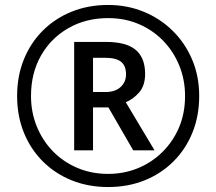

<svg xmlns="http://www.w3.org/2000/svg" viewBox="-20 -744 872 774"><path d="M416 10Q336 10 269 -17Q202 -44 152.5 -93.5Q103 -143 76 -210Q49 -277 49 -357Q49 -437 76 -504Q103 -571 152.5 -620.5Q202 -670 269 -697Q336 -724 416 -724Q492 -724 558.5 -697Q625 -670 675.5 -620.5Q726 -571 754.5 -504Q783 -437 783 -357Q783 -277 756 -210Q729 -143 679.5 -93.5Q630 -44 563 -17Q496 10 416 10ZM416 -43Q480 -43 536 -66Q592 -89 635 -131.5Q678 -174 702 -231Q726 -288 726 -357Q726 -422 703 -479Q680 -536 638.5 -579Q597 -622 540.5 -646.5Q484 -671 416 -671Q326 -671 255.5 -630.5Q185 -590 145 -519.5Q105 -449 105 -357Q105 -292 128 -235Q151 -178 192.5 -135Q234 -92 291 -67.5Q348 -43 416 -43ZM279 -138V-575H407Q489 -575 527 -543Q565 -511 565 -446Q565 -399 541 -371.5Q517 -344 487 -332L603 -138H517L417 -311H355V-138ZM405 -373Q444 -373 466 -393Q488 -413 488 -444Q488 -479 468 -495Q448 -511 404 -511H355V-373Z"/></svg>

Font: Noto Sans Old Persian
Style: Regular
Weight: 400
Designer: Monotype Design Team
Foundry: Monotype Imaging Inc.
Version: Version 2.001; ttfautohint (v1.8.4.7-5d5b)